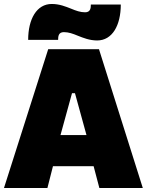

<svg xmlns="http://www.w3.org/2000/svg" viewBox="-34 -948 740 968"><path d="M325 -904C297 -915 266 -928 227 -928C151 -928 108 -852 108 -747H259C259 -765 261 -786 288 -786C312 -786 334 -778 358 -768C386 -757 417 -744 456 -744C532 -744 575 -820 575 -925H424C424 -907 422 -886 395 -886C371 -886 349 -894 325 -904ZM-14 0H205L233 -110H438L467 0H686L465 -700H209ZM271 -267 329 -478H344L402 -267Z"/></svg>

Font: Fixel Text Black
Style: Regular
Weight: 900
Width: 4
Designer: AlfaBravo + MacPaw
Foundry: Kyrylo Tkachov, Marchela Mozhyna, Serhii Makarenko, Maria Weinstein, Zakhar Kryvoshyya
Version: Version 1.211